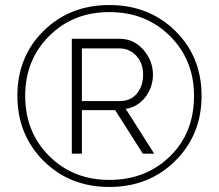

<svg xmlns="http://www.w3.org/2000/svg" viewBox="-20 -735 869 762"><path d="M675.5 -96.5Q571 7 414 7Q257 7 153 -96.5Q49 -200 49 -355Q49 -510 153 -612.5Q257 -715 414 -715Q571 -715 675.5 -612.5Q780 -510 780 -355Q780 -200 675.5 -96.5ZM750 -355Q750 -497 654.5 -592Q559 -687 414 -687Q270 -687 175 -592Q80 -497 80 -355Q80 -211 175 -116Q270 -21 414 -21Q558 -21 654 -114Q750 -207 750 -355ZM265 -125V-581H455Q511 -581 549 -537.5Q587 -494 587 -439Q587 -388 556.5 -349Q526 -310 479 -303L592 -125H547L437 -298H305V-125ZM305 -334H456Q499 -334 523.5 -364Q548 -394 548 -439Q548 -484 521 -513.5Q494 -543 452 -543H305Z"/></svg>

Font: Raleway
Style: Light
Weight: 300
Designer: Matt McInerney, Pablo Impallari, Rodrigo Fuenzalida
Foundry: Matt McInerney, Pablo Impallari, Rodrigo Fuenzalida
Version: Version 3.000